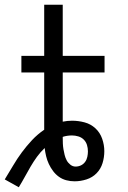

<svg xmlns="http://www.w3.org/2000/svg" viewBox="-20 -755 540 808"><path d="M59 33 0 0Q18 -29 35 -58Q52 -87 72 -114Q92 -141 115 -165.5Q138 -190 166 -209V-450H70V-520H166V-735H244V-520H420V-450H244V-243Q254 -245 263.5 -246Q273 -247 283 -247Q310 -247 336 -240Q362 -233 381.5 -215Q401 -197 410 -171Q419 -145 419 -119Q419 -93 411.5 -68.5Q404 -44 386.5 -26Q369 -8 344 0Q319 8 294 8Q276 8 259 3.5Q242 -1 228 -11Q214 -21 203.5 -35Q193 -49 185.5 -65Q178 -81 174 -98Q170 -115 168 -132Q150 -115 135.5 -95Q121 -75 108.5 -53.5Q96 -32 84 -10Q72 12 59 33ZM298 -54Q310 -54 320.5 -59Q331 -64 338 -73.5Q345 -83 347.5 -95Q350 -107 350 -118Q350 -132 346 -145Q342 -158 332.5 -167.5Q323 -177 309.5 -181Q296 -185 283 -185Q273 -185 263 -183.5Q253 -182 244 -179V-175Q244 -163 244.5 -151Q245 -139 247 -127Q249 -115 252 -103Q255 -91 260.5 -80.5Q266 -70 276 -62Q286 -54 298 -54Z"/></svg>

Font: Iosevka Custom
Style: Regular
Weight: 400
Monospace: yes
Designer: Belleve Invis
Foundry: Belleve Invis
Version: Version 32.5.0; ttfautohint (v1.8.4)